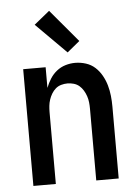

<svg xmlns="http://www.w3.org/2000/svg" viewBox="-54 -810 608 852"><g transform="rotate(-5 250.0 -384.0)"><path d="M60 0V-520H160V-428Q168 -449 180 -468Q192 -487 209.5 -501Q227 -515 248.5 -521.5Q270 -528 292 -528Q316 -528 339.5 -520.5Q363 -513 380.5 -497Q398 -481 410 -459.5Q422 -438 428.5 -415Q435 -392 437.5 -368Q440 -344 440 -320V0H340V-320Q340 -334 338.5 -348Q337 -362 332.5 -375.5Q328 -389 320.5 -401.5Q313 -414 302.5 -423Q292 -432 278 -436Q264 -440 250 -440Q236 -440 222 -436Q208 -432 197.5 -423Q187 -414 179.5 -401.5Q172 -389 167.5 -375.5Q163 -362 161.5 -348Q160 -334 160 -320V0ZM263 -577 128 -712 197 -768 319 -623Z"/></g></svg>

Font: Iosevka Term Curly Semibold
Style: Regular
Weight: 600
Designer: Belleve Invis
Foundry: Belleve Invis
Version: Version 32.3.0